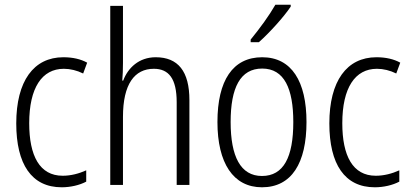

<svg xmlns="http://www.w3.org/2000/svg" viewBox="-20 -851 1743 815"><path d="M242 -56C279 -56 318 -65 346 -80V-128C315 -114 281 -105 246 -105C148 -105 104 -190 104 -328C104 -478 158 -559 251 -559C278 -559 307 -552 333 -539L350 -585C323 -600 289 -608 249 -608C123 -608 49 -507 49 -327C49 -154 114 -56 242 -56Z M502 -584V-826H448V-66H502V-355C502 -494 551 -559 633 -559C696 -559 730 -518 730 -417V-66H784V-426C784 -548 736 -608 641 -608C570 -608 523 -563 503 -509H499C501 -533 502 -555 502 -584Z M1214 -823V-831H1149C1122 -784 1084 -732 1044 -683V-672H1079C1122 -710 1185 -779 1214 -823ZM1281 -333C1281 -505 1218 -608 1093 -608C968 -608 903 -509 903 -333C903 -159 970 -56 1092 -56C1218 -56 1281 -159 1281 -333ZM959 -333C959 -479 1000 -560 1093 -560C1187 -560 1225 -474 1225 -333C1225 -184 1184 -104 1092 -104C1001 -104 959 -187 959 -333Z M1571 -56C1608 -56 1647 -65 1675 -80V-128C1644 -114 1610 -105 1575 -105C1477 -105 1433 -190 1433 -328C1433 -478 1487 -559 1580 -559C1607 -559 1636 -552 1662 -539L1679 -585C1652 -600 1618 -608 1578 -608C1452 -608 1378 -507 1378 -327C1378 -154 1443 -56 1571 -56Z"/></svg>

Font: Noto Sans Malayalam UI Condensed Light
Style: Regular
Weight: 300
Width: 3
Designer: Jelle Bosma - Monotype Design Team
Foundry: Monotype Imaging Inc.
Version: Version 2.104